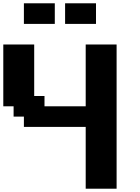

<svg xmlns="http://www.w3.org/2000/svg" viewBox="-20 -1145 852 1165"><path d="M500 0H687.5V-875H500V-500H250V-562.5H187.5V-875H0V-500H62.5V-437.5H125V-375H500ZM375 -1000H562.5V-1125H375ZM125 -1000H312.5V-1125H125Z"/></svg>

Font: Faithful 32x
Style: Semibold
Weight: 400
Foundry: Faithful Resource Pack
Version: Version 1.0; January 27, 2023